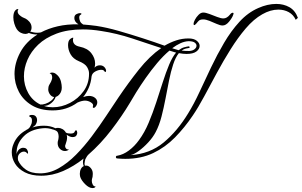

<svg xmlns="http://www.w3.org/2000/svg" viewBox="-20 -801 1539 979"><path d="M452 158Q434 158 414.5 138.5Q395 119 389 101Q388 96 387.5 92.5Q387 89 387 85Q387 71 392.5 60.5Q398 50 407 46Q403 37 403 26Q403 22 403.5 18.5Q404 15 405 11Q407 7 407 7Q357 47 302 71Q247 95 190 95Q140 95 106.5 77.5Q73 60 56.5 33Q40 6 40 -24Q40 -46 49 -67Q67 -112 114 -138H113Q127 -144 132.5 -153.5Q138 -163 141 -171Q142 -175 142.5 -178.5Q143 -182 143 -186Q143 -202 133 -205Q129 -206 129 -209Q129 -215 143 -215Q156 -215 162.5 -207.5Q169 -200 169 -189Q169 -177 162 -166Q161 -163 156 -159.5Q151 -156 145 -151Q172 -160 204 -160Q237 -160 263 -147Q266 -148 269 -148.5Q272 -149 276 -149Q287 -149 298 -143Q309 -137 316 -125Q324 -120 340 -120Q358 -120 361 -130Q363 -136 367 -136.5Q371 -137 372 -133Q374 -127 374 -124Q374 -117 369 -109.5Q364 -102 349 -102Q342 -102 333.5 -106Q325 -110 320 -114Q322 -106 322 -100Q322 -85 314 -64Q313 -62 312.5 -60Q312 -58 312 -56Q312 -49 317 -43.5Q322 -38 332 -39Q323 -31 311 -31Q297 -31 285.5 -42Q274 -53 274 -72Q274 -79 277 -88Q278 -93 278.5 -97Q279 -101 279 -105Q279 -114 276 -122.5Q273 -131 265 -135Q263 -136 260.5 -137Q258 -138 256 -139Q254 -139 253 -140H252Q224 -150 197 -147Q136 -141 102 -107Q68 -73 65 -32Q64 -22 65 -13Q65 -20 68 -26Q73 -37 83 -43Q93 -49 103 -47Q114 -46 119 -36.5Q124 -27 123 -20.5Q122 -14 116 -22Q110 -28 102 -28Q91 -28 81 -19Q71 -10 71 5Q71 12 72 16Q84 44 111.5 63.5Q139 83 184 83Q233 83 279 57Q325 31 367.5 -12Q410 -55 448.5 -106.5Q487 -158 521 -209.5Q555 -261 584 -304Q634 -378 688 -446Q742 -514 802 -556Q733 -579 654 -605Q575 -631 496 -643Q471 -647 448 -649Q425 -651 403 -651Q325 -651 268 -629.5Q211 -608 174.5 -573Q138 -538 120 -496Q102 -454 102 -412Q102 -366 124 -326.5Q146 -287 186 -268Q197 -267 212 -272Q227 -277 239.5 -286.5Q252 -296 256 -306Q243 -308 234.5 -320Q226 -332 226 -345Q226 -359 231 -368Q236 -377 240 -384Q242 -389 244 -394.5Q246 -400 246 -406Q246 -413 243.5 -419Q241 -425 233 -427Q238 -431 245 -431Q256 -431 264.5 -424.5Q273 -418 277 -413Q287 -401 291 -384.5Q295 -368 295 -355Q295 -336 285.5 -323Q276 -310 264 -307Q258 -289 241 -275Q224 -261 204 -261Q215 -257 226.5 -255.5Q238 -254 249 -254Q294 -254 336.5 -276Q379 -298 406.5 -336.5Q434 -375 434 -425V-427Q434 -442 424 -459Q414 -476 382 -489Q353 -501 340 -524Q327 -547 327 -571Q327 -594 338.5 -602.5Q350 -611 354 -608Q353 -605 352.5 -602.5Q352 -600 352 -597Q352 -570 386 -563Q426 -555 445.5 -530Q465 -505 465 -477Q465 -467 462 -456Q473 -468 489 -468Q503 -468 511.5 -459.5Q520 -451 521 -441Q521 -434 517 -434Q515 -434 510 -440Q508 -445 495 -445Q482 -445 466 -436.5Q450 -428 447 -412Q444 -380 432.5 -353.5Q421 -327 404 -306Q421 -312 433 -312Q452 -312 464 -302.5Q476 -293 476 -279Q476 -269 469 -259Q463 -251 458 -251Q451 -251 454 -259Q458 -270 443.5 -279Q429 -288 413 -288Q406 -288 396 -285.5Q386 -283 375 -278Q320 -238 249 -238Q185 -238 141.5 -264.5Q98 -291 76 -333.5Q54 -376 54 -424Q54 -479 83 -533.5Q112 -588 171 -625Q146 -625 127 -633Q119 -628 109 -628Q98 -628 86 -634Q74 -640 65 -653Q58 -664 53 -680.5Q48 -697 48 -713Q48 -738 59 -749Q64 -754 68 -754.5Q72 -755 74 -754Q70 -749 70 -743Q70 -733 78.5 -725Q87 -717 95 -713Q103 -710 111.5 -705.5Q120 -701 130 -690Q141 -677 141 -661Q141 -648 134 -640Q141 -638 150.5 -636Q160 -634 170 -634Q175 -634 180 -634.5Q185 -635 189 -636Q227 -656 274.5 -667Q322 -678 380 -677Q359 -690 359 -709Q359 -723 369 -728.5Q379 -734 387 -734Q393 -734 395 -731.5Q397 -729 390 -725Q384 -722 384 -711Q384 -703 389 -691Q391 -687 395 -683Q399 -679 404 -676Q421 -675 437.5 -673Q454 -671 471 -669Q524 -661 586.5 -643Q649 -625 710.5 -605Q772 -585 819 -568Q848 -585 878.5 -595Q909 -605 941 -605Q969 -605 983.5 -593Q998 -581 998 -567Q998 -551 981.5 -538.5Q965 -526 931 -526Q923 -526 913 -527Q903 -528 892 -530Q875 -509 863 -472.5Q851 -436 842 -391Q833 -346 824 -298.5Q815 -251 803.5 -206.5Q792 -162 774 -128Q760 -101 736 -75Q712 -49 687 -31Q662 -13 645 -10Q744 -16 814.5 -74.5Q885 -133 940 -224Q969 -271 997 -331.5Q1025 -392 1056 -457Q1087 -522 1122.5 -582.5Q1158 -643 1201 -690Q1244 -737 1297 -760Q1344 -781 1389 -781Q1426 -781 1455.5 -764.5Q1485 -748 1499 -710L1488 -700Q1476 -726 1452.5 -739Q1429 -752 1399 -752Q1359 -752 1317 -728Q1273 -703 1233 -656Q1193 -609 1156 -550Q1119 -491 1085.5 -429Q1052 -367 1021.5 -310Q991 -253 963 -212Q922 -151 872.5 -100.5Q823 -50 761 -20.5Q699 9 619 9Q609 9 599.5 8.5Q590 8 579 7Q571 7 571 0Q571 -7 578 -7Q608 -12 637 -33.5Q666 -55 689 -87Q717 -125 738 -175Q759 -225 776.5 -278.5Q794 -332 810 -382Q826 -432 842.5 -471.5Q859 -511 878 -533L873 -534L844 -543Q812 -516 781 -479Q750 -442 723 -403.5Q696 -365 675 -331Q654 -297 642 -276Q602 -209 548 -138.5Q494 -68 430 -12Q426 -8 422 -1.5Q418 5 415 11Q414 16 412.5 22Q411 28 411 33Q411 38 413 44Q427 41 438 51Q449 61 452 74Q453 78 453 81.5Q453 85 453 88Q453 95 452 101Q451 107 449 112Q448 115 448 121Q448 131 453 140.5Q458 150 468 150Q467 151 464 154.5Q461 158 452 158ZM945 -541Q962 -542 972 -550Q982 -558 982 -568Q982 -577 972.5 -584Q963 -591 941 -591Q921 -590 900 -580.5Q879 -571 858 -555Q868 -552 876 -549.5Q884 -547 891 -545Q905 -556 919.5 -560Q934 -564 945 -565L947 -557Q939 -556 928 -553.5Q917 -551 906 -543Q914 -542 924 -541.5Q934 -541 945 -541ZM1115 -671Q1103 -671 1085 -679Q1067 -687 1048.5 -694.5Q1030 -702 1016 -702Q1001 -702 994 -695.5Q987 -689 983 -683Q980 -681 977 -677Q974 -673 970 -673Q967 -673 967 -680Q967 -687 974 -700.5Q981 -714 992.5 -725.5Q1004 -737 1016 -737Q1029 -737 1048.5 -729.5Q1068 -722 1087.5 -714.5Q1107 -707 1119 -707Q1137 -707 1153 -727Q1160 -736 1167 -736Q1171 -736 1171 -732Q1171 -731 1169 -725Q1164 -710 1148 -690.5Q1132 -671 1115 -671Z"/></svg>

Font: Fleur De Leah
Style: Regular
Weight: 400
Designer: Robert E. Leuschke
Foundry: Robert E. Leuschke
Version: Version 1.010; ttfautohint (v1.8.3)